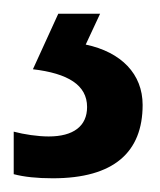

<svg xmlns="http://www.w3.org/2000/svg" viewBox="-25 -113 233 280"><path d="M183 40C183 -5 152 -37 100 -48L121 -93H60L23 -12C74 -6 102 11 102 43C102 71 82 86 46 86C30 86 10 83 -5 79V141C10 145 29 147 52 147C141 147 183 109 183 40Z"/></svg>

Font: Noto Sans Kannada UI Condensed Medium
Style: Regular
Weight: 500
Width: 3
Designer: Jelle Bosma - Monotype Design Team
Foundry: Monotype Imaging Inc.
Version: Version 2.005